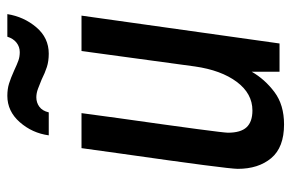

<svg xmlns="http://www.w3.org/2000/svg" viewBox="-152 -610 775 510"><g transform="rotate(-90 235.0 -355.5)"><path d="M41 -111Q41 -138 81 -418L96 -526H189L176 -430Q137 -155 137 -137Q137 -103 151.5 -87.5Q166 -72 196 -72Q241 -72 272 -113.5Q303 -155 313 -225L354 -526H448L374 0H299V-74Q279 -39 245 -13.5Q211 12 159 12Q98 12 69.5 -22Q41 -56 41 -111ZM235 -723Q253 -723 267.5 -718.5Q282 -714 302 -705Q319 -697 329 -693.5Q339 -690 351 -690Q365 -690 376 -698.5Q387 -707 392 -723H452Q445 -679 417 -646Q389 -613 347 -613Q327 -613 311.5 -618Q296 -623 278 -632Q266 -637 254 -641.5Q242 -646 231 -646Q217 -646 206 -638Q195 -630 191 -613H130Q136 -657 165 -690Q194 -723 235 -723Z"/></g></svg>

Font: Archivo Narrow Medium
Style: Italic
Weight: 500
Italic angle: -8°
Designer: Hector Gatti
Foundry: Omnibus-Type
Version: Version 2.001